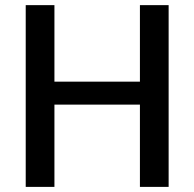

<svg xmlns="http://www.w3.org/2000/svg" viewBox="-20 -731 760 751"><path d="M80.6 0H192.9V-321.8H527.3V0H639.6V-710.9H527.3V-411.6H192.9V-710.9H80.6Z"/></svg>

Font: Roboto Flex
Style: wght 500 wdth 100 opsz 14.0 GRAD 0.00 slnt 0.00 XTRA 468 XOPQ 96 YOPQ 79 YTLC 514 YTUC 712 YTAS 750 YTDE -203.00 YTFI 738
Weight: 500
Designer: Berlow after Robertson
Foundry: Google
Version: Version 3.100